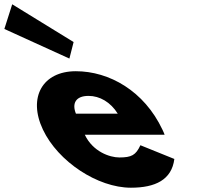

<svg xmlns="http://www.w3.org/2000/svg" viewBox="-298 -860 921 895"><path d="M-241.1 -840 -277.7 -725 25.5 -587 45.1 -664ZM469.3 -232C467.5 -238 462.3 -249 459 -256C373.9 -436 211.4 -528 55.4 -528C-99.6 -528 -168.9 -406 -98 -256C-27.6 -107 157.1 15 312.1 15C426.1 15 502.6 -22 514.7 -119L356.5 -183C335.2 -137 315.4 -126 258.4 -126C213.4 -126 134.7 -153 97.3 -232ZM56 -330C36.8 -377 53.8 -413 114.8 -413C166.8 -413 217.5 -384 251 -330Z"/></svg>

Font: Hussar
Style: BdOpOblFive
Weight: 700
Foundry: Cannot Into Space Fonts
Version: Version 2.00